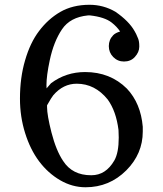

<svg xmlns="http://www.w3.org/2000/svg" viewBox="-20 -771 681 803"><path d="M354.5 -751Q412.6 -751 462.9 -721.7Q519.5 -682.6 543 -640.6Q548.3 -632.8 557.6 -609.9Q562.5 -598.1 562.5 -577.6Q562.5 -577.1 562.5 -576.7Q562.5 -576.2 562.5 -575.7Q562.5 -552.7 543.5 -532.2Q526.4 -513.7 498.5 -513.7Q472.2 -513.7 453.6 -532.5Q435.1 -551.3 435.1 -578.1Q435.1 -605 453.6 -624Q463.4 -633.8 482.4 -639.2Q468.8 -659.7 446.8 -676.8Q417.5 -699.7 356.9 -706.5Q352.5 -707 347.7 -706.5Q273.4 -699.2 239.3 -648.4Q204.6 -597.2 188 -518.6Q174.3 -454.1 174.3 -415Q174.3 -407.7 174.8 -401.4L193.4 -422.9Q255.9 -469.7 335.9 -469.7Q440.9 -469.7 510.7 -400.4Q568.8 -338.9 577.1 -240.7V-234.4V-220.7Q577.1 -127.9 508.3 -58.6Q437.5 12.2 337.9 12.2Q282.2 12.2 231.4 -17.3Q180.7 -46.9 143.6 -96.2Q106.4 -146 85 -214.6Q63.5 -283.2 63.5 -358.4Q63.5 -446.3 85 -519Q106.4 -592.8 143.6 -641.6Q181.2 -691.4 231.4 -720.7Q283.7 -751 354.5 -751ZM300.8 -420.9Q244.6 -420.9 203.1 -373Q196.3 -365.2 176.8 -330.6Q176.8 -327.1 176.8 -326.7Q176.8 -325.2 176.8 -323.2Q176.8 -289.6 195.3 -216.8Q214.8 -141.1 244.1 -97.7Q282.7 -38.1 360.8 -38.1Q361.3 -38.1 362.3 -38.1Q422.4 -38.1 458 -99.6Q476.6 -131.8 476.6 -195.8Q476.6 -210.9 475.6 -227.5Q465.8 -305.7 430.7 -354.5Q377.4 -420.9 300.8 -420.9Z"/></svg>

Font: Modern Antiqua
Style: Regular
Weight: 500
Version: Version 1.0